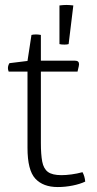

<svg xmlns="http://www.w3.org/2000/svg" viewBox="-20 -745 390 775"><path d="M91 -148V-456H15Q12 -464 12 -470Q12 -480 18 -490L91 -499L107 -604Q115 -606 126 -606Q133 -606 145 -604V-500H283Q299 -500 299 -486Q299 -480 295 -465L293 -456H145V-168Q145 -121 150.5 -92.5Q156 -64 173.5 -51Q191 -38 228 -38Q246 -38 268.5 -41Q291 -44 313 -50Q322 -34 324 -12Q303 -2 273 4Q243 10 213 10Q154 10 122.5 -24Q91 -58 91 -148ZM220 -567V-723Q227 -724 235 -724.5Q243 -725 248 -725Q253 -725 261 -724.5Q269 -724 276 -723L257 -567Q251 -565 240 -565Q233 -565 228.5 -565.5Q224 -566 220 -567Z"/></svg>

Font: Scope One
Style: Regular
Weight: 400
Designer: Dalton Maag Ltd
Foundry: Dalton Maag Ltd
Version: Version 1.001; ttfautohint (v1.4.1) -l 11 -r 50 -G 50 -x 14 